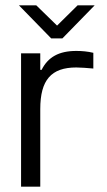

<svg xmlns="http://www.w3.org/2000/svg" viewBox="-20 -700 401 720"><path d="M266 -509C201 -509 160 -486 136 -438H131V-500H59V0H131V-291C131 -400 172 -447 266 -447C283 -447 307 -445 330 -443V-502C309 -507 288 -509 266 -509ZM51 -680 172 -556H214L335 -680H271L194 -604L116 -680Z"/></svg>

Font: LT Wave Alt Light
Style: Regular
Weight: 300
Designer: Daniel Lyons
Version: Version 2.5 (Glyphs App)